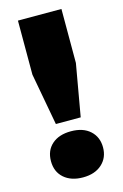

<svg xmlns="http://www.w3.org/2000/svg" viewBox="-116 -793 548 855"><g transform="rotate(-15 158.0 -365.0)"><path d="M101.5 -251.5 57.5 -491V-740H258V-491L216 -251.5ZM157.5 9.5Q103 9.5 70.2 -19.2Q37.5 -48 37.5 -97Q37.5 -146 69.8 -174.5Q102 -203 157.5 -203Q213.5 -203 245.5 -173.8Q277.5 -144.5 277.5 -97Q277.5 -49.5 245 -20Q212.5 9.5 157.5 9.5Z"/></g></svg>

Font: Encode Sans SC ExtraBold
Style: Regular
Weight: 800
Version: Version 3.002